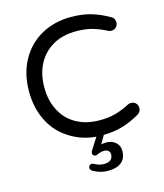

<svg xmlns="http://www.w3.org/2000/svg" viewBox="-131 -789 940 1103"><g transform="rotate(-15 339.5 -237.5)"><path d="M640.6 -87.9Q640.6 -61.5 618.2 -49.8Q565.4 -19.5 515.1 -4.9Q464.8 9.8 403.3 10.7L375 59.6Q389.6 56.6 406.2 56.6Q439.5 56.6 460.9 76.2Q482.4 95.7 482.4 126Q482.4 170.9 454.6 193.8Q426.8 216.8 373 216.8Q327.1 216.8 284.2 191.4Q273.4 181.6 273.4 173.8Q273.4 165 278.8 159.2Q284.2 153.3 293 153.3Q296.9 153.3 302.7 156.2Q334 172.9 360.4 172.9Q415 172.9 415 128.9Q415 115.2 405.8 107.4Q396.5 99.6 380.9 99.6Q361.3 99.6 337.9 110.4Q332 113.3 328.1 113.3Q321.3 113.3 315.4 108.4Q309.6 103.5 309.6 96.7Q309.6 88.9 313.5 82L359.4 9.8Q272.5 2.9 202.1 -43Q129.9 -87.9 91.3 -165.5Q52.7 -243.2 52.7 -340.8Q52.7 -447.3 97.7 -527.3Q141.6 -606.4 219.2 -649.4Q296.9 -692.4 395.5 -692.4Q460 -692.4 511.7 -677.7Q563.5 -663.1 618.2 -631.8Q640.6 -621.1 640.6 -593.8Q640.6 -579.1 629.4 -567.4Q618.2 -555.7 600.6 -555.7Q589.8 -555.7 583 -559.6Q538.1 -583 497.1 -594.2Q456.1 -605.5 404.3 -605.5Q320.3 -605.5 262.7 -571.3Q205.1 -537.1 174.3 -478Q143.6 -418.9 143.6 -340.8Q143.6 -262.7 173.8 -205.1Q204.1 -143.6 263.7 -109.9Q323.2 -76.2 404.3 -76.2Q456.1 -76.2 497.1 -87.4Q538.1 -98.6 583 -122.1Q589.8 -126 600.6 -126Q618.2 -126 629.4 -114.7Q640.6 -103.5 640.6 -87.9Z"/></g></svg>

Font: KTXP_ComRound
Style: Medium
Weight: 500
Version: Version 1.01;May 16, 2022;FontCreator 13.0.0.2683 64-bit